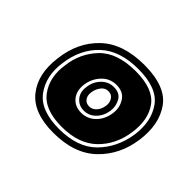

<svg xmlns="http://www.w3.org/2000/svg" viewBox="-79 -615 454 454"><g transform="rotate(45 148.0 -388.0)"><path d="M138 -255Q71 -255 42 -291.5Q13 -328 21 -387Q28 -447 67 -484Q106 -521 177 -521Q249 -521 275.5 -483.5Q302 -446 294 -388Q286 -330 247 -292.5Q208 -255 138 -255ZM141 -271Q203 -271 236 -304Q269 -337 277 -388Q284 -438 260.5 -471Q237 -504 174 -504Q112 -504 78 -472Q44 -440 37 -387Q30 -338 54.5 -304.5Q79 -271 141 -271ZM142 -279Q84 -279 61 -310.5Q38 -342 45 -387Q50 -432 80.5 -464Q111 -496 173 -496Q232 -496 254 -466Q276 -436 269 -388Q262 -340 230.5 -309.5Q199 -279 142 -279ZM151 -335Q172 -335 187 -350Q202 -365 205 -388Q208 -408 197.5 -424.5Q187 -441 164 -441Q142 -441 127 -425Q112 -409 109 -387Q106 -364 118 -349.5Q130 -335 151 -335ZM152 -343Q135 -343 124.5 -355.5Q114 -368 117 -387Q119 -406 132 -419.5Q145 -433 163 -433Q183 -433 191 -419Q199 -405 197 -388Q194 -368 181.5 -355.5Q169 -343 152 -343ZM154 -359Q164 -359 171.5 -367Q179 -375 181 -388Q183 -399 177.5 -408Q172 -417 161 -417Q150 -417 143 -408Q136 -399 134 -387Q132 -375 137.5 -367Q143 -359 154 -359Z"/></g></svg>

Font: Alumni Sans Collegiate One
Style: Italic
Weight: 400
Italic angle: -8°
Designer: Robert E. Leuschke
Foundry: Robert E. Leuschke
Version: Version 1.100